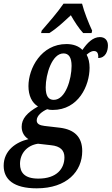

<svg xmlns="http://www.w3.org/2000/svg" viewBox="-67 -786 608 1046"><path d="M157 -606H202C242 -631 278 -665 319 -703C337 -671 364 -629 386 -606H432L435 -619C417 -657 391 -722 380 -766H279C248 -720 193 -657 160 -619ZM133 240C298 240 381 147 381 37C381 -41 337 -80 261 -90L175 -100C151 -103 133 -110 133 -130C133 -156 162 -179 190 -191C199 -188 208 -187 220 -187C361 -187 421 -320 421 -417C421 -444 416 -468 405 -488C417 -498 429 -508 445 -508C463 -508 470 -494 468 -470C509 -470 521 -509 521 -538C521 -564 507 -584 477 -584C439 -584 408 -552 382 -514C361 -536 330 -546 295 -546C157 -546 88 -413 88 -317C88 -265 107 -226 140 -206C80 -172 51 -139 51 -95C51 -63 68 -40 88 -28C20 -12 -47 34 -47 117C-47 191 7 240 133 240ZM226 -242C198 -242 182 -261 182 -310C182 -381 216 -495 279 -495C307 -495 323 -474 323 -427C323 -355 290 -242 226 -242ZM142 187C67 187 42 154 42 107C42 51 79 6 140 -3L210 5C263 10 284 34 284 71C284 132 243 187 142 187Z"/></svg>

Font: Noto Serif Condensed Semi
Style: Italic
Weight: 600
Width: 3
Italic angle: -12°
Designer: Monotype Design Team
Foundry: Monotype Imaging Inc.
Version: Version 1.901